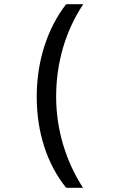

<svg xmlns="http://www.w3.org/2000/svg" viewBox="-20 -734 540 920"><path d="M297 166Q228 80 192 -31.5Q156 -143 156 -270Q156 -399 193 -513.5Q230 -628 297 -714H379Q314 -616 281.5 -503.5Q249 -391 249 -271Q249 -153 282.5 -41Q316 71 378 166Z"/></svg>

Font: Noto Sans Mono ExtraCondensed Medium
Style: Regular
Weight: 500
Width: 2
Designer: Monotype Design Team
Foundry: Monotype Imaging Inc.
Version: Version 2.014